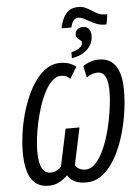

<svg xmlns="http://www.w3.org/2000/svg" viewBox="-67 -1101 826 1161"><g transform="rotate(-5 346.5 -520.5)"><path d="M340.8 -931.6Q348.1 -966.8 361.3 -993.9Q374.5 -1021 396.5 -1036.1Q418.5 -1051.3 452.6 -1051.3Q476.6 -1051.3 496.1 -1042.5Q515.6 -1033.7 533 -1022Q550.3 -1010.3 568.6 -1001.5Q586.9 -992.7 609.4 -992.7H624L614.3 -931.6H602.5Q577.6 -931.6 555.9 -939.9Q534.2 -948.2 515.1 -959.2Q496.1 -970.2 479.5 -978.5Q462.9 -986.8 447.8 -986.8Q429.7 -986.8 418 -972.7Q406.2 -958.5 400.9 -931.6ZM387.7 -746.1V-782.2Q404.3 -786.1 419.9 -793Q435.5 -799.8 445.8 -810.1Q456.1 -820.3 456.1 -834Q456.1 -844.7 448.2 -849.9Q440.4 -855 433.6 -861.3Q429.2 -865.7 426 -872.1Q422.9 -878.4 422.9 -887.2Q422.9 -903.8 435.5 -916.3Q448.2 -928.7 470.2 -928.7Q493.2 -928.7 505.6 -913.1Q518.1 -897.5 518.1 -872.6Q518.1 -839.8 502.2 -813.7Q486.3 -787.6 457 -770Q427.7 -752.4 387.7 -746.1ZM180.7 9.8Q133.8 9.8 103 -13.9Q72.3 -37.6 57.1 -85.4Q42 -133.3 42 -206.1Q42 -258.3 50 -316.4Q58.1 -374.5 74 -432.6Q89.8 -490.7 113 -543.2Q136.2 -595.7 166.3 -636.5Q196.3 -677.2 233.2 -700.7Q270 -724.1 313 -724.1Q341.8 -724.1 366.5 -716.3Q391.1 -708.5 409.7 -692.4L366.7 -622.1Q355.5 -635.7 341.8 -640.9Q328.1 -646 312.5 -646Q284.7 -646 260.3 -623.8Q235.8 -601.6 215.3 -563.7Q194.8 -525.9 179 -478.8Q163.1 -431.6 152.1 -381.6Q141.1 -331.5 135.5 -285.2Q129.9 -238.8 129.9 -202.6Q129.9 -132.8 147.9 -100.6Q166 -68.4 197.8 -68.4Q221.2 -68.4 238.8 -78.6Q256.3 -88.9 264.6 -99.1L312.5 -325.2H397L349.1 -100.1Q355 -87.4 371.6 -77.9Q388.2 -68.4 411.1 -68.4Q445.8 -68.4 474.9 -100.6Q503.9 -132.8 526.6 -185.1Q549.3 -237.3 564.7 -298.8Q580.1 -360.4 588.4 -420.2Q596.7 -480 596.7 -526.4Q596.7 -566.9 589.8 -593.5Q583 -620.1 569.3 -633.1Q555.7 -646 534.7 -646Q515.6 -646 499.3 -639.9Q482.9 -633.8 467.3 -621.6L452.6 -692.4Q473.1 -708 498.8 -716.1Q524.4 -724.1 548.8 -724.1Q593.8 -724.1 623.8 -702.4Q653.8 -680.7 669.2 -636.7Q684.6 -592.8 684.6 -524.9Q684.6 -468.8 676.5 -407.7Q668.5 -346.7 652.8 -286.6Q637.2 -226.6 614.3 -173.3Q591.3 -120.1 560.8 -78.9Q530.3 -37.6 492.7 -13.9Q455.1 9.8 411.1 9.8Q380.9 9.8 358.6 3.4Q336.4 -2.9 321.5 -14.6Q306.6 -26.4 296.4 -43.5Q271.5 -18.6 243.9 -4.4Q216.3 9.8 180.7 9.8Z"/></g></svg>

Font: Open Sans Condensed Medium
Style: Italic
Weight: 500
Width: 3
Italic angle: -12°
Designer: Monotype Design Team
Foundry: Monotype Imaging Inc.
Version: Version 3.000